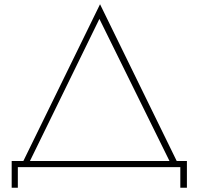

<svg xmlns="http://www.w3.org/2000/svg" viewBox="-20 -787 935 904"><path d="M35 -29H90L451 -767L812 -29H860V97H829V0H64V97H35ZM778 -29 448 -698 121 -29Z"/></svg>

Font: Poiret One
Style: Regular
Weight: 400
Designer: Denis Masharov (denis.masharov@gmail.com), Cyreal (Charset Expansion)
Foundry: Denis Masharov
Version: Version 1.101